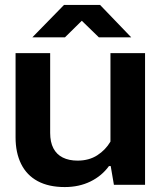

<svg xmlns="http://www.w3.org/2000/svg" viewBox="-20 -748 656 777"><path d="M567 -533V0H441L428 -76H421Q392 -36 346 -13.5Q300 9 242 9Q177 9 132.5 -15Q88 -39 65.5 -84.5Q43 -130 43 -192V-533H183V-210Q183 -173 196 -148Q209 -123 234 -110.5Q259 -98 294 -98Q340 -98 373.5 -119.5Q407 -141 427 -175V-533ZM111 -597 239 -728H385L511 -597H380L311 -664L243 -597Z"/></svg>

Font: Hubot Sans Condensed ExtraLight SemiBold
Style: Regular
Weight: 600
Version: Version 2.000